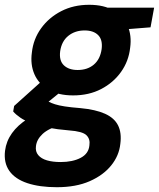

<svg xmlns="http://www.w3.org/2000/svg" viewBox="-52 -549 663 801"><path d="M185 232Q113 232 62 215Q11 198 -13 164Q-37 130 -31 80Q-26 40 -2 6.5Q22 -27 63 -53Q104 -79 160 -98L202 -28Q150 -13 125.5 10Q101 33 98 61Q95 83 107.5 98Q120 113 144 120Q168 127 201 127Q251 127 284.5 109.5Q318 92 321 57Q325 31 308.5 15Q292 -1 236 -5Q187 -9 148 -16.5Q109 -24 80.5 -34.5Q52 -45 33 -58Q14 -71 3 -84L7 -107L135 -222L232 -191L77 -65L131 -137Q141 -130 151.5 -124.5Q162 -119 177.5 -114Q193 -109 218.5 -105Q244 -101 283 -98Q347 -92 386 -74.5Q425 -57 440.5 -26Q456 5 450 51Q445 100 412 141Q379 182 322 207Q265 232 185 232ZM253 -151Q191 -151 150 -175Q109 -199 91.5 -239.5Q74 -280 81 -330Q87 -386 119.5 -431Q152 -476 203.5 -502.5Q255 -529 320 -529Q382 -529 422.5 -505Q463 -481 480.5 -441Q498 -401 491 -350Q485 -294 453 -249Q421 -204 370 -177.5Q319 -151 253 -151ZM272 -257Q313 -257 339.5 -279.5Q366 -302 372 -344Q377 -383 357.5 -402.5Q338 -422 301 -422Q261 -422 233 -399.5Q205 -377 199 -335Q194 -296 214.5 -276.5Q235 -257 272 -257ZM387 -420 383 -517H591L576 -435Z"/></svg>

Font: DM Sans 11pt ExtraBold
Style: Italic
Weight: 800
Italic angle: -10°
Version: Version 4.004;gftools[0.9.30]